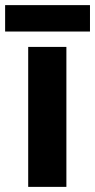

<svg xmlns="http://www.w3.org/2000/svg" viewBox="-32 -729 371 749"><path d="M227 0H78V-546H227ZM319 -709V-606H-12V-709Z"/></svg>

Font: Noto IKEA Arabic
Style: Bold
Weight: 700
Designer: Monotype Design Team
Foundry: Monotype Imaging Inc.
Version: Version 1.200